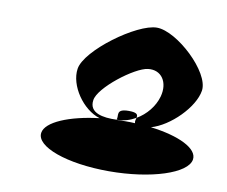

<svg xmlns="http://www.w3.org/2000/svg" viewBox="-71 -956 945 800"><g transform="rotate(10 401.5 -556.0)"><path d="M132 -353C123 -293 258 -244 437 -244C615 -244 765 -293 774 -353C781 -400 700 -440 578 -455C657 -477 750 -570 761 -642C773 -722 616 -868 531 -868C447 -868 247 -722 235 -642C224 -570 288 -477 361 -455C235 -440 139 -400 132 -353ZM322 -524C328 -578 469 -686 524 -692C581 -699 613 -650 596 -588C584 -545 552 -506 512 -483C510 -475 507 -466 510 -460C497 -461 484 -461 471 -461C457 -461 443 -461 430 -460L431 -461C374 -459 314 -469 322 -524ZM431 -461C463 -461 487 -469 512 -483C515 -495 514 -506 476 -506C416 -506 441 -477 431 -461Z"/></g></svg>

Font: Ampere
Style: Ita
Weight: 400
Version: Version 1